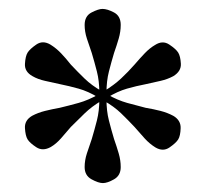

<svg xmlns="http://www.w3.org/2000/svg" viewBox="-20 -731 462 431"><path d="M329 -400Q316 -408 305 -420Q294 -432 282 -446Q268 -461 252 -476.5Q236 -492 213 -505L201 -512Q178 -526 156.5 -532Q135 -538 115 -542Q97 -546 81 -549.5Q65 -553 53 -560Q35 -570 36 -587.5Q37 -605 42 -613Q47 -621 61.5 -631Q76 -641 93 -631Q106 -623 117 -611.5Q128 -600 139 -586Q154 -570 170 -554.5Q186 -539 209 -526L221 -519Q244 -506 265.5 -500Q287 -494 307 -489Q325 -486 340.5 -482Q356 -478 369 -471Q386 -461 385.5 -443.5Q385 -426 380 -418Q375 -410 360.5 -400Q346 -390 329 -400ZM94 -401Q76 -391 61.5 -400.5Q47 -410 42 -418Q37 -426 36 -443.5Q35 -461 52 -471Q65 -478 81 -482Q97 -486 114 -489Q135 -494 156.5 -500Q178 -506 201 -519L213 -526Q236 -540 252 -555Q268 -570 282 -586Q294 -600 305 -611.5Q316 -623 328 -630Q345 -641 360 -631Q375 -621 380 -613Q385 -605 386 -588Q387 -571 369 -560Q356 -553 340.5 -549.5Q325 -546 307 -542Q286 -538 265 -532Q244 -526 221 -512L208 -505Q186 -492 170 -476.5Q154 -461 139 -446Q128 -433 117 -420.5Q106 -408 94 -401ZM211 -320Q201 -320 185.5 -328.5Q170 -337 170 -356Q170 -371 175 -386.5Q180 -402 186 -419Q192 -439 197.5 -460.5Q203 -482 203 -508V-523Q203 -549 197.5 -570.5Q192 -592 186 -612Q180 -629 175 -644.5Q170 -660 170 -675Q170 -695 185.5 -703Q201 -711 210 -711Q221 -711 236 -703Q251 -695 251 -675Q251 -660 246.5 -644.5Q242 -629 236 -612Q230 -592 224.5 -570.5Q219 -549 219 -523V-508Q219 -482 224.5 -460.5Q230 -439 236 -419Q242 -402 246.5 -386.5Q251 -371 251 -356Q251 -337 236 -328.5Q221 -320 211 -320Z"/></svg>

Font: Ibarra Real Nova Medium
Style: Regular
Weight: 500
Designer: Jose Maria Ribagorda & Octavio Pardo
Foundry: Jose Maria Ribagorda
Version: Version 2.000